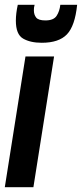

<svg xmlns="http://www.w3.org/2000/svg" viewBox="-36 -779 341 799"><path d="M103 0H-16L70 -544H189ZM138 -601Q90 -601 60 -618.5Q30 -636 30 -693Q30 -723 38 -759H108Q106 -752 105.5 -747Q105 -742 105 -736Q105 -718 114.5 -706Q124 -694 153 -694Q187 -694 199.5 -713Q212 -732 215 -759H285Q276 -671 242.5 -636Q209 -601 138 -601Z"/></svg>

Font: Georama ExtraCondensed
Style: Bold Italic
Weight: 700
Width: 2
Italic angle: -9°
Designer: Jean-Baptiste Levee
Foundry: Production Type
Version: Version 1.000